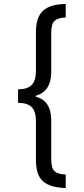

<svg xmlns="http://www.w3.org/2000/svg" viewBox="-20 -812 422 967"><path d="M71 -362Q118 -362 139.5 -384Q161 -406 161 -455V-651Q161 -725 197 -758Q233 -791 311 -792V-724Q274 -723 256 -708Q238 -693 238 -646V-450Q238 -351 160 -330V-325Q238 -305 238 -206V-11Q238 37 256 51.5Q274 66 311 67V135Q233 133 197 101.5Q161 70 161 -5V-201Q161 -251 139.5 -272.5Q118 -294 71 -294Z"/></svg>

Font: Noto Sans Bengali ExtraCondensed
Style: Regular
Weight: 400
Width: 2
Designer: Jelle Bosma - Monotype Design Team
Foundry: Monotype Imaging Inc.
Version: Version 2.003